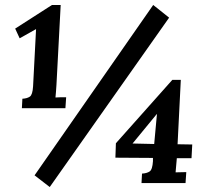

<svg xmlns="http://www.w3.org/2000/svg" viewBox="-20 -736 834 772"><path d="M68 -301 70 -339Q89 -340 100 -347.5Q111 -355 113 -389L125 -619L59 -582L41 -621L189 -716H224L207 -395Q206 -380 205 -366Q204 -352 203 -344Q212 -345 225.5 -345Q239 -345 246 -345L243 -301ZM596 -716 660 -665 180 16 119 -31ZM549 0 551 -38Q570 -39 581.5 -46.5Q593 -54 595 -88V-101L444 -102L446 -160L673 -415H707L694 -156L753 -155L750 -100H691L686 -43L729 -44L726 0ZM600 -157 611 -277H610L513 -159Z"/></svg>

Font: Lora Italic
Style: Italic
Weight: 400
Italic angle: -3°
Designer: Olga Karpushina, Alexei Vanyashin (Cyrillic)
Foundry: Cyreal
Version: Version 2.210; ttfautohint (v1.8.1.43-b0c9)